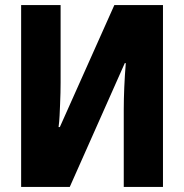

<svg xmlns="http://www.w3.org/2000/svg" viewBox="-20 -734 723 754"><path d="M63 -714H218V-409Q218 -391 217.5 -369.5Q217 -348 216 -325.5Q215 -303 214 -280Q213 -257 210 -235H215L429 -714H620V0H466V-305Q466 -323 466.5 -345Q467 -367 468 -390.5Q469 -414 470.5 -438.5Q472 -463 474 -486H470L254 0H63Z"/></svg>

Font: Noto Sans Display Condensed ExtraBold
Style: Regular
Weight: 800
Width: 3
Designer: Monotype Design Team
Foundry: Monotype Imaging Inc.
Version: Version 2.003